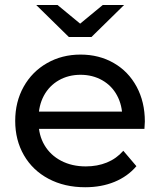

<svg xmlns="http://www.w3.org/2000/svg" viewBox="-20 -758 653 783"><path d="M42 -265Q42 -342.6 76.4 -404.2Q110.9 -465.9 171.8 -500.6Q232.7 -535.4 308.4 -535.4Q384 -535.4 443.7 -501.1Q503.4 -466.9 537.1 -404.6Q570.7 -342.3 570.7 -262.3Q569.9 -247.4 569 -232.4H118.1V-302.9H517.7L478.9 -278.4Q478.9 -328.3 457.6 -368.2Q436.4 -408.1 397.1 -430.6Q357.7 -453 308.4 -453Q259.1 -453 219.9 -430.6Q180.6 -408.1 158.9 -367.8Q137.3 -327.4 137.3 -275.9V-259.9Q137.3 -207 161.4 -166.1Q185.6 -125.1 229.4 -102.3Q273.1 -79.4 330 -79.4Q377 -79.4 415.8 -95.2Q454.6 -111 482.9 -143.1L536.3 -80.3Q500.6 -38.4 447.1 -16.4Q393.7 5.6 327.4 5.6Q243.1 5.6 178.2 -28.8Q113.3 -63.1 77.6 -124.9Q42 -186.6 42 -265ZM127.7 -737.6H214.7L347.6 -627.9H266.1L399 -737.6H486L352.9 -607H260.9Z"/></svg>

Font: iiserrat Thin
Style: Regular
Weight: 100
Designer: Akira Ohta
Foundry: Akira Ohta
Version: Version 1.200;Glyphs 3.3.1 (3343)